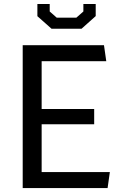

<svg xmlns="http://www.w3.org/2000/svg" viewBox="-20 -961 660 981"><path d="M96 0V-730H192.8V0ZM529.7 0H151.2V-81.8H541.3ZM461.2 -326.2H156.2V-404H461.2ZM151.2 -648.2V-730H511.3L523 -648.2ZM171 -878.3V-940.7H234V-902.3L269.8 -870.8H370.2L406 -902.3V-940.7H469V-878.8L396.8 -814.3H243.2Z"/></svg>

Font: Monaspace Krypton Var ExLight
Style: Regular
Weight: 200
Designer: Riley Cran and the Lettermatic Team
Version: Version 1.200 (Monaspace Krypton Var)